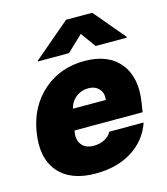

<svg xmlns="http://www.w3.org/2000/svg" viewBox="-116 -867 840 967"><g transform="rotate(-15 304.0 -383.5)"><path d="M264.2 9.9Q132.8 9.9 70.1 -64.8Q7.5 -139.6 29.8 -271.3Q51.1 -398.4 139.2 -475.5Q227.3 -552.6 353.7 -552.6Q477.6 -552.6 538.5 -477.5Q599.4 -402.3 578.1 -272.7L571 -227.3H216.3L214.5 -218.8Q208.1 -178.3 228.3 -153.1Q248.6 -127.8 291.2 -127.8Q321.7 -127.8 346.4 -140.4Q371.1 -153.1 383.5 -176.1H562.5Q533.4 -89.8 455.1 -40Q376.8 9.9 264.2 9.9ZM289.8 -610.8H127.8L128.6 -615.1L319.2 -777H455.6L591.6 -615.1L590.9 -610.8H429L372.2 -688.9ZM236.5 -335.2H407.7Q413 -370.4 392.9 -392.6Q372.9 -414.8 336.6 -414.8Q300.8 -414.8 272.7 -392.8Q244.7 -370.7 236.5 -335.2Z"/></g></svg>

Font: Karasuma Gothic
Style: Italic
Weight: 900
Italic angle: -9.39999°
Designer: Rasmus Andersson / Ryoko Nishizuka
Foundry: Genbu
Version: Version 1.00